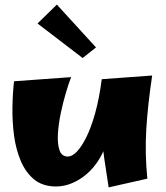

<svg xmlns="http://www.w3.org/2000/svg" viewBox="-20 -792 721 834"><path d="M224 18Q166 18 129 -12Q92 -42 70.5 -92.5Q49 -143 41 -203.5Q33 -264 34 -325.5Q35 -387 41 -439L289 -457Q279 -432 266.5 -390Q254 -348 244 -300.5Q234 -253 231.5 -210Q229 -167 238.5 -139.5Q248 -112 275 -112Q293 -112 313.5 -133Q334 -154 355 -196Q376 -238 393.5 -301Q411 -364 422 -448L459 -276Q459 -224 445.5 -179Q432 -134 409 -97.5Q386 -61 356 -35.5Q326 -10 292 4Q258 18 224 18ZM452 22Q441 -46 433 -102.5Q425 -159 421.5 -212Q418 -265 418 -322Q418 -379 422 -448L641 -464Q622 -338 615.5 -232Q609 -126 620 -16ZM339 -540 143 -690 227 -772 397 -586Z"/></svg>

Font: Marhey Light
Style: Bold
Weight: 700
Version: Version 1.000